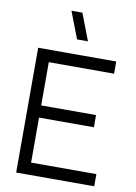

<svg xmlns="http://www.w3.org/2000/svg" viewBox="-102 -1025 774 1091"><g transform="rotate(10 285.0 -480.0)"><path d="M279.3 -805 219.7 -960H282.7L342.3 -805ZM70 0V-720H520.3V-649.7H143.7V-400.3H460.3V-330H143.7V-70.3H520.3V0Z"/></g></svg>

Font: Vela Sans GX ExtLt
Style: Regular
Weight: 200
Designer: Principal design: Mikhail Sharanda - project Manrope.
Design modification: Ravid Balaliev
Foundry: Mikhail Sharanda
Version: Version 1.001